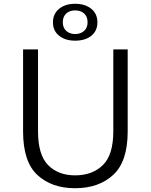

<svg xmlns="http://www.w3.org/2000/svg" viewBox="-20 -982 797 1015"><path d="M102 -287V-721H181V-288Q181 -163 234.5 -109Q288 -55 377 -55Q468 -55 523.5 -109Q579 -163 579 -288V-721H655V-287Q655 -128 578.5 -57.5Q502 13 377 13Q253 13 177.5 -57Q102 -127 102 -287ZM260 -864Q260 -909 292.5 -935.5Q325 -962 377 -962Q430 -962 462.5 -935.5Q495 -909 495 -864Q495 -819 463 -793Q431 -767 377 -767Q325 -767 292.5 -793Q260 -819 260 -864ZM443 -864Q443 -894 425 -910.5Q407 -927 377 -927Q348 -927 330 -910.5Q312 -894 312 -864Q312 -835 330.5 -818.5Q349 -802 377 -802Q406 -802 424.5 -818.5Q443 -835 443 -864Z"/></svg>

Font: Nebula Sans Book
Style: Regular
Weight: 400
Designer: Paul D. Hunt for Adobe (as Source Sans)
Foundry: Nebula Entertainment & Broadcasting LLC
Version: Version 1.010